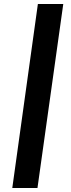

<svg xmlns="http://www.w3.org/2000/svg" viewBox="-20 -829 350 953"><path d="M166 104H41L168 -809H294Z"/></svg>

Font: Fira Sans Compressed SemiBold
Style: Italic
Weight: 600
Width: 1
Italic angle: -8°
Designer: bBox Type GmbH & Carrois Corporate GbR & Edenspiekermann AG
Foundry: bBox Type GmbH & Carrois Corporate GbR & Edenspiekermann AG
Version: Version 4.301